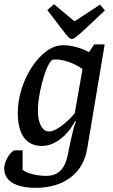

<svg xmlns="http://www.w3.org/2000/svg" viewBox="-37 -729 540 917"><path d="M134 168Q61 168 22 144Q-17 120 -17 74Q-17 63 -12.5 49.5Q-8 36 -1.5 24Q5 12 14 2.5Q23 -7 31 -11H71V82Q87 95 119 103Q151 111 183 111Q225 111 250 87.5Q275 64 286 14Q294 -27 301 -59Q308 -91 314 -114Q320 -137 326 -148L322 -151Q292 -95 249.5 -63.5Q207 -32 163 -32Q107 -32 77.5 -72Q48 -112 48 -189Q48 -248 66.5 -305.5Q85 -363 116 -410Q147 -457 185.5 -485Q224 -513 264 -513Q293 -513 326 -504.5Q359 -496 388 -480L413 -517H463L380 -22Q366 68 300.5 118Q235 168 134 168ZM197 -101Q219 -101 253 -125Q287 -149 320 -188L357 -399Q327 -421 291.5 -433Q256 -445 232 -445Q219 -445 214.5 -443.5Q210 -442 205 -436Q193 -420 182.5 -392.5Q172 -365 163.5 -332Q155 -299 149.5 -265Q144 -231 144 -201Q144 -154 159 -127.5Q174 -101 197 -101ZM307 -543Q298 -543 288.5 -553Q279 -563 267 -579L189 -681L221 -709L319 -627L441 -707L464 -679L368 -589Q340 -563 327 -553Q314 -543 307 -543Z"/></svg>

Font: Faustina Light Medium
Style: Italic
Weight: 500
Italic angle: -8°
Version: Version 1.200